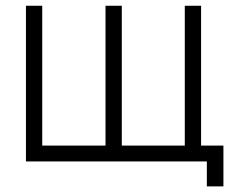

<svg xmlns="http://www.w3.org/2000/svg" viewBox="-20 -560 805 666"><path d="M755 86.5V-55H677.5V-540H621V-55H402.5V-540H346V-55H126.5V-540H70V0H697.5V86.5Z"/></svg>

Font: Hauora Light
Style: Regular
Weight: 300
Designer: Wayne Shih
Foundry: WCYS
Version: Version 1.001;hotconv 1.0.109;makeotfexe 2.5.65596